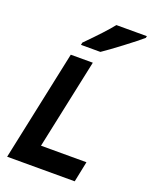

<svg xmlns="http://www.w3.org/2000/svg" viewBox="-168 -1014 869 1103"><g transform="rotate(20 267.0 -462.5)"><path d="M429.2 0H16.1L159.2 -675.8H293.9L177.2 -126H455.1ZM313.5 -749H194.8L197.8 -763.7Q304.7 -871.1 347.2 -925.3H533.7L531.2 -914.1Q499.5 -886.2 426.5 -831.1Q353.5 -775.9 313.5 -749Z"/></g></svg>

Font: Cadman
Style: Bold Italic
Weight: 700
Italic angle: -12°
Designer: Paul James MIller
Foundry: High-Logic / Made with FontCreator
Version: Version 2.114;March 28, 2021;FontCreator 13.0.0.2683 64-bit